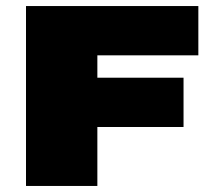

<svg xmlns="http://www.w3.org/2000/svg" viewBox="-20 -615 713 635"><path d="M66 0V-595H636V-432H302V0ZM193 -195V-358H587V-195Z"/></svg>

Font: Encode Sans SC Expanded Black
Style: Regular
Weight: 900
Width: 7
Designer: Multiple Designers
Foundry: Impallari Type
Version: Version 3.002